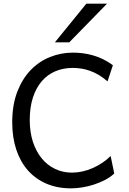

<svg xmlns="http://www.w3.org/2000/svg" viewBox="-20 -1011 702 1043"><path d="M600.6 -68.4Q579.1 -48.3 550.3 -33.4Q521.5 -18.6 490 -8.3Q458.5 2 426.3 7.1Q394 12.2 366.2 12.2Q292 12.2 232.9 -12.9Q173.8 -38.1 132.3 -84.7Q90.8 -131.3 68.6 -197.8Q46.4 -264.2 46.4 -346.7Q46.4 -440.9 73.7 -512Q101.1 -583 146.7 -630.4Q192.4 -677.7 252 -701.4Q311.5 -725.1 376 -725.1Q402.3 -725.1 429.7 -721.7Q457 -718.3 484.6 -710.4Q512.2 -702.6 539.6 -689.5Q566.9 -676.3 593.3 -656.7L564 -568.8Q541 -589.4 517.1 -603.5Q493.2 -617.7 469.2 -626.2Q445.3 -634.8 421.6 -638.4Q397.9 -642.1 376 -642.1Q324.7 -642.1 281.7 -624.3Q238.8 -606.4 207.8 -570.8Q176.8 -535.2 159.2 -482.2Q141.6 -429.2 141.6 -358.9Q141.6 -293 158.9 -240.2Q176.3 -187.5 206.8 -150.4Q237.3 -113.3 279.3 -93.3Q321.3 -73.2 371.1 -73.2Q398.9 -73.2 427.5 -79.6Q456.1 -85.9 483.4 -97.9Q510.7 -109.9 535.6 -126.5Q560.5 -143.1 581.1 -163.6ZM561.5 -991.2 356.4 -781.2H278.3L449.2 -991.2Z"/></svg>

Font: Andika Am
Style: Regular
Weight: 400
Designer: Victor Gaultney, Annie Olsen, Julie Remington, Don Collingsworth, Eric Hays, Becca Hirsbrunner
Foundry: SIL International
Version: Version 5.000